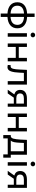

<svg xmlns="http://www.w3.org/2000/svg" viewBox="2136 -2932 991 5302"><g transform="rotate(90 2631.0 -281.5)"><path d="M762 -266Q762 -143 680 -72Q598 -1 449 7V194H355V7Q206 -1 124.5 -71.5Q43 -142 43 -266Q43 -389 124 -458Q205 -527 355 -535V-742H449V-535Q598 -527 680 -457.5Q762 -388 762 -266ZM138 -266Q138 -93 355 -78V-450Q138 -435 138 -266ZM449 -450V-77Q667 -94 667 -266Q667 -435 449 -450Z M1011 -696Q1011 -669 992.5 -650.5Q974 -632 946 -632Q918 -632 899.5 -650Q881 -668 881 -694Q881 -720 899.5 -738.5Q918 -757 946 -757Q974 -757 992.5 -739.5Q1011 -722 1011 -696ZM994 0H898V-530H994Z M1277 0H1181V-530H1277V-305H1579V-530H1675V0H1579V-222H1277Z M1901 -334 1910 -530H2317V0H2221V-446H1993L1987 -328Q1983 -250 1975.5 -195.5Q1968 -141 1952 -91.5Q1936 -42 1906 -17Q1876 8 1833 8Q1814 8 1774 -1L1780 -82Q1793 -79 1804 -79Q1834 -79 1853 -96Q1872 -113 1881.5 -158Q1891 -203 1893.5 -228.5Q1896 -254 1900 -321Q1900 -323 1900.5 -324Q1901 -325 1901 -327Q1901 -329 1901 -330.5Q1901 -332 1901 -334Z M2696 -530H2928V0H2842V-168H2688H2677L2561 0H2458L2587 -181Q2463 -219 2463 -344Q2463 -435 2525 -482.5Q2587 -530 2696 -530ZM2561 -341Q2561 -237 2695 -237H2842V-446H2699Q2561 -446 2561 -341Z M3211 0H3115V-530H3211V-305H3513V-530H3609V0H3513V-222H3211Z M4254 -530V-84H4335V123H4245V0H3802V123H3711V-84H3739Q3790 -87 3809 -156Q3828 -225 3835 -351L3843 -530ZM3928 -446 3923 -344Q3919 -244 3906.5 -178.5Q3894 -113 3861 -84H4158V-446Z M4573 -696Q4573 -669 4554.5 -650.5Q4536 -632 4508 -632Q4480 -632 4461.5 -650Q4443 -668 4443 -694Q4443 -720 4461.5 -738.5Q4480 -757 4508 -757Q4536 -757 4554.5 -739.5Q4573 -722 4573 -696ZM4556 0H4460V-530H4556Z M4936 -530H5168V0H5082V-168H4928H4917L4801 0H4698L4827 -181Q4703 -219 4703 -344Q4703 -435 4765 -482.5Q4827 -530 4936 -530ZM4801 -341Q4801 -237 4935 -237H5082V-446H4939Q4801 -446 4801 -341Z"/></g></svg>

Font: false
Style: Regular
Weight: 500
Designer: Julieta Ulanovsky
Foundry: Julieta Ulanovsky
Version: Version 7.222;hotconv 1.0.109;makeotfexe 2.5.65596